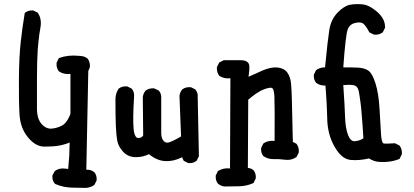

<svg xmlns="http://www.w3.org/2000/svg" viewBox="-20 -786 2040 946"><path d="M342.8 138.7Q318.8 138.7 296.1 134.3Q273.4 129.9 252.4 120.6L251.5 120.1L250.5 119.1Q236.3 103.5 238.3 79.6V78.1L238.8 77.1L249.5 57.6L250.5 56.6L251.5 55.7Q272.9 40.5 302.2 44.9L315.9 46.4Q319.3 13.7 321.3 -19.5Q322.8 -51.3 323.2 -84Q316.4 -81.1 309.6 -78.6Q302.7 -76.2 296.1 -74.5Q289.6 -72.8 283 -71Q276.4 -69.3 270 -68.4Q240.7 -63.5 199.2 -63.5Q155.3 -63.5 117.7 -109.4Q80.1 -154.8 76.2 -222.2Q72.3 -288.1 73.2 -397.7Q74.2 -507.3 82 -578.1Q89.8 -649.4 101.6 -719.7L102.1 -721.7L103.5 -723.1Q119.1 -736.3 143.1 -734.4H144L145 -733.9L164.6 -724.1L166 -723.1L167 -721.7Q186 -692.9 179.7 -653.3Q176.3 -635.3 173.8 -616.9Q171.4 -598.6 169.4 -580.1Q167.5 -561.5 166 -543Q162.1 -487.3 162.1 -396.5V-252Q162.1 -200.7 185.1 -174.8Q207.5 -149.9 235.4 -152.3Q264.6 -155.3 288.1 -168.9Q295.4 -173.3 302.2 -180.9Q309.1 -188.5 315.4 -199.7Q321.8 -210.9 327.1 -224.6V-421.9Q311.5 -419.9 297.6 -422.9Q283.7 -425.8 271.5 -433.6L270.5 -434.1L269.5 -435.1Q256.8 -452.1 258.8 -476.1V-477.1L259.3 -478L269 -497.6L270 -500L272.5 -500.5Q316.4 -516.6 370.6 -510.7Q373.5 -510.7 376.2 -510.5Q378.9 -510.3 381.6 -509.8Q384.3 -509.3 387 -508.8Q389.6 -508.3 392.1 -507.6Q394.5 -506.8 397 -505.9Q399.4 -504.9 401.9 -503.7Q404.3 -502.4 406.5 -501Q408.7 -499.5 410.6 -498L411.6 -497.6L412.1 -496.6Q424.8 -479.5 422.9 -455.6V-454.6L422.4 -454.1L415 -435.5L405.3 50.3Q410.6 49.8 415.8 50.3Q420.9 50.8 425.8 52.2Q430.7 53.7 435.3 56.2Q439.9 58.6 443.8 62H444.3L444.8 62.5Q458 78.1 456.1 102.1V103L455.6 104L445.8 123.5L444.8 125L443.8 126Q436.5 130.9 428.7 134Q420.9 137.2 412.4 138.7Q403.8 140.1 394.5 139.6Q368.2 138.7 342.8 138.7Z M906.7 17.1 887.2 7.3 885.3 6.3 884.3 4.4 877 -11.2Q835.4 9.8 794.9 7.8Q753.4 5.9 713.9 -26.4Q684.6 -11.7 649.4 -11.7Q610.8 -11.7 586.4 -38.6Q563 -64.5 557.6 -92.8Q552.7 -119.6 550.8 -165.5Q548.8 -211.9 548.8 -295.9Q548.8 -324.7 563.5 -347.7L564 -348.6L564.9 -349.6Q582 -362.3 606 -360.4H606.9L607.9 -359.9L627.4 -350.1L628.9 -349.6L629.4 -348.6Q642.6 -333 640.6 -309.1Q633.8 -201.2 638.2 -152.8Q638.7 -147.9 639.2 -143.6Q639.6 -139.2 640.4 -135.5Q641.1 -131.8 642.1 -128.7Q643.1 -125.5 644 -122.8Q645 -120.1 646.2 -117.9Q647.5 -115.7 648.4 -114Q649.4 -112.3 650.6 -110.8Q651.9 -109.4 653.3 -108.4Q654.8 -107.4 656 -106.9Q657.2 -106.4 658.7 -106.4Q675.3 -104 685.5 -118.2L683.6 -307.6V-308.1Q686 -325.7 696.8 -338.9L697.3 -339.4L697.8 -339.8Q714.8 -352.5 738.8 -350.6H739.7L740.7 -350.1L761.2 -340.3L762.2 -339.8L763.2 -338.9Q776.4 -323.2 774.4 -299.3V-130.9Q774.4 -122.1 775.9 -114.5Q777.3 -106.9 780 -101.1Q782.7 -95.2 787.1 -90.8Q798.3 -78.1 818.4 -86.4Q826.2 -89.4 834.5 -93.5Q842.8 -97.7 852.3 -102.5Q861.8 -107.4 872.1 -113.8L864.3 -313.5V-314Q866.7 -331.5 877.4 -344.7L877.9 -345.2L878.4 -345.7Q895.5 -358.4 919.4 -356.4H920.4L921.4 -356L940.9 -346.2L942.4 -345.7L942.9 -344.7Q956.1 -329.1 954.1 -305.7L960 -17.6V-16.1L959.5 -15.1L949.7 4.4L949.2 5.9L948.2 6.3Q932.6 19.5 908.7 17.6H907.7Z M1085.4 132.8Q1067.9 130.4 1054.7 119.6L1054.2 119.1Q1041 103.5 1043 79.6V78.6L1043.5 77.6L1053.2 58.1L1054.2 56.6L1055.7 55.7Q1080.1 40.5 1113.3 43.9L1115.2 -400.4Q1084 -397 1061 -412.1L1060.5 -412.6L1059.6 -413.6Q1046.9 -430.7 1048.8 -454.6V-455.6L1049.3 -456.5L1059.1 -476.1L1060.1 -478L1062 -479L1081.5 -488.8L1082.5 -489.3H1084H1168Q1204.1 -488.3 1208 -464.4Q1210.4 -446.8 1204.6 -407.7Q1240.7 -424.3 1274.4 -439Q1314.5 -456.1 1346.2 -453.6Q1362.3 -452.1 1374.8 -446Q1387.2 -439.9 1395.5 -428.7Q1411.1 -407.2 1414.1 -372.6Q1417 -339.4 1418 -296.4Q1418.9 -254.4 1422.9 -86.9L1439 -78.6L1440.4 -77.6L1441.4 -76.7Q1454.1 -59.6 1452.1 -35.6V-34.7L1451.7 -33.7L1441.9 -14.2L1440.9 -12.7L1439.9 -11.7Q1414.6 5.4 1383.8 1Q1356 -2.9 1330.1 -2Q1302.2 -1 1279.3 -15.6L1278.3 -16.1L1277.8 -16.6Q1264.6 -32.2 1266.6 -56.2V-57.1L1267.1 -58.1L1276.9 -77.6L1277.8 -79.1L1278.8 -80.1Q1290.5 -87.9 1304.2 -90.6Q1317.9 -93.3 1333 -91.8Q1334 -263.7 1332 -310.5Q1331.5 -318.4 1330.8 -325Q1330.1 -331.5 1328.9 -336.2Q1327.6 -340.8 1326.4 -344.2Q1325.2 -347.7 1323.5 -349.6Q1321.8 -351.6 1320.3 -352.5Q1318.8 -353.5 1317.4 -353.5Q1312 -354 1305.7 -353Q1299.3 -352.1 1291.3 -349.6Q1283.2 -347.2 1274.4 -343.3Q1269 -341.3 1263.2 -337.9Q1257.3 -334.5 1250.5 -330.3Q1243.7 -326.2 1236.1 -320.8Q1228.5 -315.4 1220.2 -308.8Q1211.9 -302.2 1203.1 -294.9L1201.2 41.5Q1209.5 42 1216.1 44.7Q1222.7 47.4 1228.5 52.2L1229 52.7Q1242.2 68.4 1240.2 92.3V93.3L1239.7 94.2L1230 113.8L1229 115.7L1227.1 116.7Q1194.8 130.9 1158.2 131.8Q1123 132.8 1085.9 132.8Z M1848.1 11.7Q1834.5 10.7 1822 6.3Q1809.6 2 1798.3 -5.4Q1749.5 5.9 1707.5 2Q1692.4 0.5 1678.2 -7.6Q1664.1 -15.6 1651.6 -29.8Q1639.2 -43.9 1627.9 -64Q1593.8 -124.5 1592.3 -200.2Q1591.8 -214.4 1591.3 -229.5Q1590.8 -244.6 1590.1 -260.7Q1589.4 -276.9 1588.4 -293.7Q1587.4 -310.5 1586.2 -328.1Q1585 -345.7 1583.5 -364.3Q1557.6 -363.8 1538.6 -377L1538.1 -377.4L1537.6 -377.9Q1524.4 -393.6 1526.4 -417.5V-418.5L1526.9 -419.4L1536.6 -439L1537.6 -440.4L1538.6 -441.4Q1557.6 -454.6 1581.5 -454.1Q1594.7 -589.8 1602.5 -638.7Q1610.8 -690.4 1643.3 -723.9Q1675.8 -757.3 1705.1 -762.7Q1732.9 -767.6 1765.6 -764.6Q1776.9 -763.7 1789.1 -759Q1801.3 -754.4 1813.5 -746.3Q1825.7 -738.3 1838.9 -727.1Q1878.9 -691.9 1877 -649.9V-648.9L1876.5 -647.9L1866.7 -628.4L1865.7 -627L1864.7 -626Q1847.7 -613.3 1823.7 -615.2H1822.8L1821.8 -615.7L1802.2 -625.5L1800.3 -626.5L1799.3 -627.9Q1782.7 -659.2 1769.5 -669.9Q1763.7 -674.3 1754.2 -675.3Q1744.6 -676.3 1730 -672.9Q1702.6 -667 1692.9 -640.1Q1688 -627 1682.4 -579.1Q1676.8 -531.2 1671.4 -454.1Q1688.5 -454.1 1704.8 -453.9Q1721.2 -453.6 1737.3 -453.1Q1755.9 -452.6 1770 -449Q1784.2 -445.3 1794.4 -438.5Q1814.5 -424.8 1830.1 -375Q1845.7 -326.2 1850.1 -248.5Q1854.5 -171.4 1857.4 -123.5Q1858.4 -107.9 1860.8 -97.4Q1863.3 -86.9 1865.7 -83Q1868.2 -79.1 1870.6 -79.1Q1877 -78.1 1890.9 -78.4Q1904.8 -78.6 1924.3 -80.1H1925.8L1927.2 -79.6L1946.8 -69.8L1948.2 -68.8L1949.2 -67.9Q1961.9 -50.8 1960 -26.9V-25.9L1959.5 -24.9L1949.7 -5.4L1948.7 -3.4L1946.8 -2.4Q1902.3 15.6 1848.1 11.7ZM1770.5 -104.5Q1768.6 -137.7 1766.6 -164.6Q1764.6 -191.4 1762.9 -212.4Q1761.2 -233.4 1759.8 -249.5Q1758.8 -261.2 1757.3 -272.5Q1755.9 -283.7 1754.4 -293.9Q1752.9 -304.2 1751.5 -313.7Q1750 -323.2 1748.5 -332Q1746.6 -342.8 1742.9 -350.1Q1739.3 -357.4 1734.1 -361.3Q1729 -365.2 1721.7 -366.2Q1710.9 -368.2 1698 -368.2Q1685.1 -368.2 1671.4 -366.7Q1678.7 -261.7 1680.2 -209Q1680.7 -195.8 1681.6 -183.6Q1682.6 -171.4 1684.6 -160.4Q1686.5 -149.4 1689 -139.6Q1691.4 -129.9 1694.8 -121.1Q1707 -88.9 1728 -90.3Q1750.5 -91.8 1770.5 -104.5Z"/></svg>

Font: NaikaiFont
Style: SemiBold
Weight: 600
Version: Version 1.89